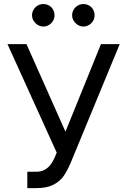

<svg xmlns="http://www.w3.org/2000/svg" viewBox="-20 -927 633 956"><path d="M116 -71.8H160.2Q184.4 -71.8 202 -81.5Q219.6 -91.2 231.2 -106.2Q242.7 -121.2 251.4 -140.9L262.4 -167.1L17.3 -707.2H111.9L305.9 -271.4L482.7 -707.2H576L331.5 -115.3Q313.9 -74.6 295.8 -49Q277.6 -23.5 245.2 -6.9Q212.7 9.7 161.6 9.7H116ZM139.5 -850.8Q139.5 -866.4 147.4 -879.3Q155.4 -892.3 168 -899.5Q180.6 -906.8 195.4 -906.8Q211.3 -906.8 224.1 -899.5Q236.9 -892.3 244.1 -879.5Q251.4 -866.7 251.4 -850.8Q251.4 -836 244.1 -823.4Q236.9 -810.8 224.1 -802.8Q211.3 -794.9 195.4 -794.9Q180.9 -794.9 168.2 -802.8Q155.4 -810.8 147.4 -823.5Q139.5 -836.3 139.5 -850.8ZM339.1 -850.8Q339.1 -866.4 347 -879.3Q355 -892.3 367.6 -899.5Q380.2 -906.8 395 -906.8Q410.6 -906.8 423.5 -899.5Q436.5 -892.3 443.7 -879.3Q451 -866.4 451 -850.8Q451 -836 443.7 -823.4Q436.5 -810.8 423.5 -802.8Q410.6 -794.9 395 -794.9Q380.5 -794.9 367.7 -802.8Q355 -810.8 347 -823.5Q339.1 -836.3 339.1 -850.8Z"/></svg>

Font: Pretendard Variable
Style: Regular
Weight: 400
Designer: Base glyphs from Inter by Rasmus Andersson; Hangul glyphs from Noto Sans CJK(Source Han Sans) by Jang Soo-young and Kang
Foundry: Kil Hyung-jin
Version: Version 1.100;FEAKit 1.0